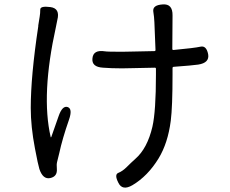

<svg xmlns="http://www.w3.org/2000/svg" viewBox="-20 -796 1040 868"><path d="M579 41Q533 68 515 30Q496 -7 515 -14.5Q534 -22 553 -41Q572 -60 592 -78Q646 -125 669 -223Q685 -293 685 -459V-485Q685 -490 680 -490L584 -488Q558 -487 532 -487Q482 -487 446 -490Q393 -493 398 -533Q402 -572 454 -564Q464 -562 531 -562Q557 -562 583 -563L678 -565Q683 -565 683 -570L678 -695Q677 -720 673 -744Q669 -773 715 -776Q761 -780 760 -726L759 -575Q759 -570 764 -570Q860 -579 886.5 -585Q913 -591 921 -551Q928 -512 876 -504Q849 -500 766 -494Q760 -494 760 -488V-459Q760 -313 752 -250Q739 -149 697 -80Q648 0 579 41ZM207 9Q174 16 158 -32Q152 -51 138 -125Q119 -224 119 -308Q119 -452 153 -677V-681Q157 -707 159.5 -721.5Q162 -736 162 -753Q162 -770 208 -764Q253 -758 239 -705Q238 -700 233 -675Q165 -368 209 -177Q210 -172 212 -177L245 -271Q262 -320 286 -312Q309 -304 292 -255Q262 -169 248 -104Q242 -78 238.5 -65.5Q235 -53 237 -33Q240 2 207 9Z"/></svg>

Font: Resource Han Rounded KR
Style: Regular
Weight: 400
Designer: Cyano Hao (round all glyphs); Ryoko NISHIZUKA 西塚涼子 (kana, bopomofo & ideographs); Paul D. Hunt (Latin, Greek & Cyrillic)
Foundry: Cyano Hao
Version: 0.990